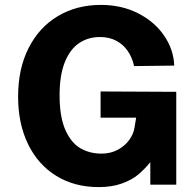

<svg xmlns="http://www.w3.org/2000/svg" viewBox="-20 -753 800 783"><path d="M53.8 -359Q53.8 -471.9 96.3 -556.4Q138.9 -641 215.5 -687Q292.1 -733 391.5 -733Q476.4 -733 543.9 -698.4Q611.4 -663.8 649.9 -606.8Q688.4 -549.9 690.5 -485.5L526.8 -483.5Q519.6 -517.8 501.3 -544.6Q483 -571.5 454.1 -586.8Q425.2 -602 387.8 -602Q339.4 -602 302.4 -577Q265.4 -552 244.2 -499.1Q223 -446.2 223 -365Q223 -276.2 246.5 -223.3Q270 -170.4 307.9 -148.4Q345.9 -126.5 393.8 -126.5Q431.2 -126.5 460.6 -142.4Q490 -158.2 507.4 -182.8Q524.8 -207.4 528.5 -232.5L535.2 -273H390.2V-380L698.8 -378.5V0H593V-91.5Q568.4 -61.8 543.1 -40.6Q517.8 -19.5 477.4 -4.8Q437 10 382.2 10Q283.6 10 209.1 -36Q134.6 -82 94.2 -165.6Q53.8 -249.1 53.8 -359Z"/></svg>

Font: Public Sans VF
Style: Regular
Weight: 400
Designer: Pablo Impallari, Rodrigo Fuenzalida (Modified by Dan O. Williams and USWDS)
Version: Version 1.003